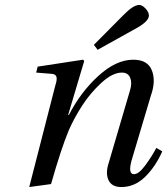

<svg xmlns="http://www.w3.org/2000/svg" viewBox="-20 -743 675 775"><path d="M359 -562 478 -682Q518 -723 542 -723Q554 -723 567.5 -708.5Q581 -694 581 -680Q581 -656 525 -626L374 -542ZM98 12 203 -397Q211 -421 208 -432.5Q205 -444 188 -445L126 -450L132 -474L315 -502L320 -497L255 -279H258Q306 -372 377.5 -437Q449 -502 518 -502Q576 -502 593 -459Q610 -416 589 -357L511 -95Q496 -40 521 -40Q540 -40 566 -75Q592 -110 611 -146L635 -132Q607 -69 565 -28.5Q523 12 470 12Q431 12 418 -16Q405 -44 419 -86L505 -379Q514 -408 505.5 -429Q497 -450 472 -450Q434 -450 389 -408.5Q344 -367 311.5 -316.5Q279 -266 258 -218Q227 -144 186 0Z"/></svg>

Font: Lingua Franca
Style: Italic
Weight: 400
Italic angle: -13°
Version: Version 1.19